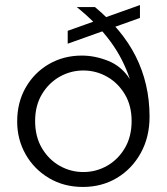

<svg xmlns="http://www.w3.org/2000/svg" viewBox="-20 -728 660 760"><path d="M308 12Q233 12 174 -23Q115 -58 81.5 -117Q48 -176 48 -247Q48 -323 82 -382Q116 -441 174 -474.5Q232 -508 304 -508Q356 -508 408.5 -487Q461 -466 494 -415Q481 -454 462.5 -490.5Q444 -527 418.5 -562Q393 -597 359.5 -631.5Q326 -666 284 -700H356Q409 -656 449.5 -607.5Q490 -559 517 -505.5Q544 -452 558 -392Q572 -332 572 -266Q572 -185 537 -122Q502 -59 442.5 -23.5Q383 12 308 12ZM310 -47Q360 -47 403.5 -71.5Q447 -96 474 -141.5Q501 -187 501 -249Q501 -310 474 -355Q447 -400 403.5 -424.5Q360 -449 310 -449Q260 -449 216.5 -424.5Q173 -400 146 -355Q119 -310 119 -249Q119 -187 146 -141.5Q173 -96 216.5 -71.5Q260 -47 310 -47ZM248 -555V-606L534 -708V-657Z"/></svg>

Font: DM Sans 24pt Light
Style: Regular
Weight: 300
Designer: Colophon Foundry, Jonny Pinhorn
Foundry: Colophon Foundry
Version: Version 4.004;gftools[0.9.30]